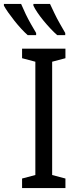

<svg xmlns="http://www.w3.org/2000/svg" viewBox="-79 -963 390 983"><path d="M256 0H34V-49L102 -67V-647L34 -665V-714H256V-665L188 -647V-67L256 -49ZM177 -943Q186 -924 199 -896.5Q212 -869 227.5 -842Q243 -815 255 -794V-783H214Q199 -796 180.5 -815.5Q162 -835 144 -857Q126 -879 112.5 -899Q99 -919 92 -934V-943ZM29 -943Q40 -917 52.5 -891Q65 -865 79 -840.5Q93 -816 106 -794V-783H63Q48 -796 30 -815.5Q12 -835 -5 -856.5Q-22 -878 -36.5 -898.5Q-51 -919 -59 -934V-943Z"/></svg>

Font: Noto Sans Display Condensed
Style: Regular
Weight: 400
Width: 3
Designer: Monotype Design Team
Foundry: Monotype Imaging Inc.
Version: Version 2.003